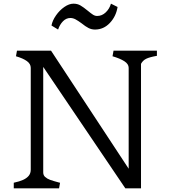

<svg xmlns="http://www.w3.org/2000/svg" viewBox="-20 -1026 921 1046"><path d="M662.8 0 215.5 -661.5V-86.8Q215.5 -71.2 226 -61.8Q236.5 -52.2 253 -46.2Q269.5 -40.2 300.2 -32Q302.2 -31.2 303.8 -31.2Q305.2 -31.2 307.2 -30.5L301.8 0H55V-30.5Q86.5 -37.2 106.1 -46.2Q125.8 -55.2 136.6 -68.5Q147.5 -81.8 147.5 -101.8V-656.5Q147.5 -678 126.6 -693.1Q105.8 -708.2 67 -719.5L72.5 -750H258L681 -106.8V-656.5Q681 -677.2 657.5 -692.4Q634 -707.5 593 -719.5L598.5 -750H834.8V-721.8Q795.2 -715 776.6 -705.9Q758 -696.8 748.2 -678.2V0ZM424.5 -899Q405.5 -913 391.5 -920.5Q377.5 -928 363.5 -928Q340.5 -928 323 -910Q305.5 -892 296.5 -865L260.5 -887Q265.5 -914 285 -942Q304.5 -970 330.5 -988Q356.5 -1006 380.5 -1006Q401.5 -1006 418 -996.5Q434.5 -987 457.5 -968Q475.5 -953 486.5 -946Q497.5 -939 509.5 -939Q535.5 -939 556 -958.5Q576.5 -978 584.5 -1006L620.5 -988Q612.5 -937 578.5 -901Q544.5 -865 497.5 -865Q478.5 -865 462 -873.5Q445.5 -882 424.5 -899Z"/></svg>

Font: TMT Limkin
Style: Regular
Weight: 400
Designer: Gabriel Drozdov
Version: Version 1.000;Glyphs 3.1.2 (3151)